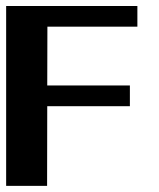

<svg xmlns="http://www.w3.org/2000/svg" viewBox="-20 -605 516 625"><path d="M133.8 -326.7H402.8V-259.3H133.8L133.3 0H0V-585.4H427.2V-518.1H134.3Z"/></svg>

Font: Aqlam Corner
Style: Regular
Weight: 400
Designer: Developer/ Husham Jawad
Version: Version 1.00;December 29, 2020;FontCreator 13.0.0.2683 32-bi